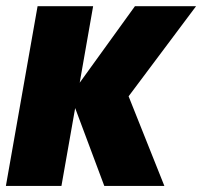

<svg xmlns="http://www.w3.org/2000/svg" viewBox="-42 -616 670 636"><path d="M-22.5 0 82.5 -595.5H266.5L222 -342L405 -595.5H607.5L384 -297L502.5 0H303.5L207 -258L161.5 0Z"/></svg>

Font: Anybody ExtraBold
Style: Italic
Weight: 800
Italic angle: -10°
Designer: Tyler Finck
Foundry: Etcetera Type Company
Version: Version 1.010; ttfautohint (v1.8.3) -l 8 -r 50 -G 200 -x 14 